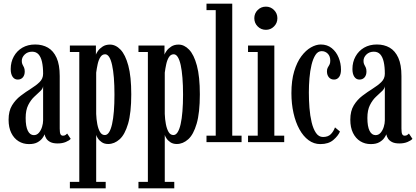

<svg xmlns="http://www.w3.org/2000/svg" viewBox="-20 -770 2255 1040"><path d="M137 10.5Q105.5 10.5 80.5 -5Q55.5 -20.5 41 -50Q26.5 -79.5 26.5 -121.5Q26.5 -168.5 45.2 -199.2Q64 -230 92 -251.2Q120 -272.5 147.8 -289.8Q175.5 -307 194.5 -325.5Q213.5 -344 213.5 -370.5Q213.5 -408 207.5 -434.8Q201.5 -461.5 188.5 -475.8Q175.5 -490 154 -490Q129.5 -490 113.8 -474.8Q98 -459.5 98 -440Q98 -428 102 -420.5Q106 -413 110 -404.8Q114 -396.5 114 -382.5Q114 -363 103.8 -351Q93.5 -339 76 -339Q58.5 -339 48.2 -354.2Q38 -369.5 38 -396Q38 -434 54.8 -464.2Q71.5 -494.5 101.2 -511.8Q131 -529 170.5 -529Q210 -529 239.8 -511.8Q269.5 -494.5 286.5 -457Q303.5 -419.5 303.5 -358V-73.5Q303.5 -50.5 307.8 -42.8Q312 -35 321 -35Q329.5 -35 335.2 -39Q341 -43 344 -46.5L363 -18Q355.5 -9 336.5 -1Q317.5 7 292.5 7Q267.5 7 252.8 -0.5Q238 -8 230.8 -19.5Q223.5 -31 221.5 -42.5Q219 -35 210 -22.2Q201 -9.5 183.5 0.5Q166 10.5 137 10.5ZM163.5 -38Q179.5 -38 190.8 -51Q202 -64 207.8 -82.8Q213.5 -101.5 213.5 -118V-303Q212 -289 197.5 -275.8Q183 -262.5 164.8 -245.2Q146.5 -228 132.8 -200.8Q119 -173.5 119 -131Q119 -85 130.8 -61.5Q142.5 -38 163.5 -38Z M358.5 250V215H409.5V-488.5H358.5V-523.5H499.5V-474Q501.5 -481 510.5 -494Q519.5 -507 536 -517.8Q552.5 -528.5 575.5 -528.5Q606.5 -528.5 632.8 -501.2Q659 -474 675 -414.8Q691 -355.5 691 -259Q691 -159 673.8 -100Q656.5 -41 628 -15.5Q599.5 10 566 10Q545.5 10 531.5 0.5Q517.5 -9 510 -20.8Q502.5 -32.5 501 -39.5V215H552.5V250ZM548 -38.5Q561 -38.5 570.8 -53.8Q580.5 -69 587 -97.8Q593.5 -126.5 596.8 -167Q600 -207.5 600 -257.5Q600 -308.5 596.8 -348.8Q593.5 -389 587.2 -417.5Q581 -446 571.5 -461Q562 -476 549.5 -476Q533.5 -476 523.8 -460.8Q514 -445.5 509 -422.5Q504 -399.5 501 -376.5V-153Q502 -124 507 -97.8Q512 -71.5 521.8 -55Q531.5 -38.5 548 -38.5Z M730 250V215H781V-488.5H730V-523.5H871V-474Q873 -481 882 -494Q891 -507 907.5 -517.8Q924 -528.5 947 -528.5Q978 -528.5 1004.2 -501.2Q1030.5 -474 1046.5 -414.8Q1062.5 -355.5 1062.5 -259Q1062.5 -159 1045.2 -100Q1028 -41 999.5 -15.5Q971 10 937.5 10Q917 10 903 0.5Q889 -9 881.5 -20.8Q874 -32.5 872.5 -39.5V215H924V250ZM919.5 -38.5Q932.5 -38.5 942.2 -53.8Q952 -69 958.5 -97.8Q965 -126.5 968.2 -167Q971.5 -207.5 971.5 -257.5Q971.5 -308.5 968.2 -348.8Q965 -389 958.8 -417.5Q952.5 -446 943 -461Q933.5 -476 921 -476Q905 -476 895.2 -460.8Q885.5 -445.5 880.5 -422.5Q875.5 -399.5 872.5 -376.5V-153Q873.5 -124 878.5 -97.8Q883.5 -71.5 893.2 -55Q903 -38.5 919.5 -38.5Z M1098.5 0V-35H1148.5V-715H1098.5V-750H1238V-35H1288.5V0Z M1323.5 0V-35H1376V-488.5H1323.5V-523.5H1466V-35H1519.5V0ZM1420.5 -608.5Q1394 -608.5 1375.8 -626.8Q1357.5 -645 1357.5 -671.5Q1357.5 -697.5 1375.8 -715.8Q1394 -734 1420.5 -734Q1446 -734 1464.2 -715.8Q1482.5 -697.5 1482.5 -671.5Q1482.5 -645 1464.2 -626.8Q1446 -608.5 1420.5 -608.5Z M1715 10.5Q1680 10.5 1651.2 -10.8Q1622.5 -32 1601.8 -69.8Q1581 -107.5 1569.8 -157.8Q1558.5 -208 1558.5 -265.5Q1558.5 -334 1573.5 -383.8Q1588.5 -433.5 1612.5 -465.5Q1636.5 -497.5 1664.2 -513.2Q1692 -529 1717.5 -529Q1752.5 -529 1777 -509.2Q1801.5 -489.5 1814.2 -458.2Q1827 -427 1827 -392.5Q1827 -367 1816.8 -353Q1806.5 -339 1789.5 -339Q1772 -339 1761.5 -351.2Q1751 -363.5 1751 -383.5Q1751 -396.5 1755.5 -404Q1760 -411.5 1764.5 -419.5Q1769 -427.5 1769 -441Q1769 -466 1755.2 -479.5Q1741.5 -493 1722.5 -493Q1702 -493 1688.8 -472.5Q1675.5 -452 1667.5 -419Q1659.5 -386 1656.2 -346.5Q1653 -307 1653 -269Q1653 -228 1656.2 -185.8Q1659.5 -143.5 1668 -107.8Q1676.5 -72 1691.5 -50Q1706.5 -28 1729.5 -28Q1757 -28 1772 -43.2Q1787 -58.5 1794.5 -80L1821.5 -57.5Q1811.5 -34 1785.5 -11.8Q1759.5 10.5 1715 10.5Z M1988 10.5Q1956.5 10.5 1931.5 -5Q1906.5 -20.5 1892 -50Q1877.5 -79.5 1877.5 -121.5Q1877.5 -168.5 1896.2 -199.2Q1915 -230 1943 -251.2Q1971 -272.5 1998.8 -289.8Q2026.5 -307 2045.5 -325.5Q2064.5 -344 2064.5 -370.5Q2064.5 -408 2058.5 -434.8Q2052.5 -461.5 2039.5 -475.8Q2026.5 -490 2005 -490Q1980.5 -490 1964.8 -474.8Q1949 -459.5 1949 -440Q1949 -428 1953 -420.5Q1957 -413 1961 -404.8Q1965 -396.5 1965 -382.5Q1965 -363 1954.8 -351Q1944.5 -339 1927 -339Q1909.5 -339 1899.2 -354.2Q1889 -369.5 1889 -396Q1889 -434 1905.8 -464.2Q1922.5 -494.5 1952.2 -511.8Q1982 -529 2021.5 -529Q2061 -529 2090.8 -511.8Q2120.5 -494.5 2137.5 -457Q2154.5 -419.5 2154.5 -358V-73.5Q2154.5 -50.5 2158.8 -42.8Q2163 -35 2172 -35Q2180.5 -35 2186.2 -39Q2192 -43 2195 -46.5L2214 -18Q2206.5 -9 2187.5 -1Q2168.5 7 2143.5 7Q2118.5 7 2103.8 -0.5Q2089 -8 2081.8 -19.5Q2074.5 -31 2072.5 -42.5Q2070 -35 2061 -22.2Q2052 -9.5 2034.5 0.5Q2017 10.5 1988 10.5ZM2014.5 -38Q2030.5 -38 2041.8 -51Q2053 -64 2058.8 -82.8Q2064.5 -101.5 2064.5 -118V-303Q2063 -289 2048.5 -275.8Q2034 -262.5 2015.8 -245.2Q1997.5 -228 1983.8 -200.8Q1970 -173.5 1970 -131Q1970 -85 1981.8 -61.5Q1993.5 -38 2014.5 -38Z"/></svg>

Font: Imbue Thin 10pt Medium
Style: Regular
Weight: 500
Version: Version 1.102